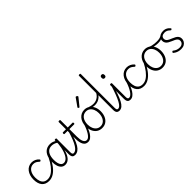

<svg xmlns="http://www.w3.org/2000/svg" viewBox="224 -2555 4014 4014"><g transform="rotate(-45 2231.0 -548.0)"><path d="M286 17Q181 17 126 -49Q71 -115 71 -238Q71 -298 87 -349Q103 -400 132.5 -438.5Q162 -477 204 -498Q246 -519 297 -519Q344 -519 387.5 -499Q431 -479 461 -442Q466 -435 465.5 -428.5Q465 -422 456 -413Q447 -404 439.5 -404Q432 -404 425 -410Q396 -437 368 -453.5Q340 -470 295 -470Q258 -470 227 -454Q196 -438 173.5 -408Q151 -378 138.5 -335.5Q126 -293 126 -240Q126 -177 143 -129.5Q160 -82 196 -56Q232 -30 289 -30Q300 -30 305 -23Q310 -16 309.5 -6.5Q309 3 303 10Q297 17 286 17Z M284 17Q275 17 270.5 10Q266 3 266.5 -6.5Q267 -16 272.5 -23Q278 -30 289 -30Q351 -30 408 -67Q465 -104 518.5 -172.5Q572 -241 619 -336Q623 -343 631.5 -341.5Q640 -340 645.5 -333Q651 -326 647 -317Q602 -213 545 -138.5Q488 -64 422.5 -23.5Q357 17 284 17Z M762 17Q714 17 679 -11.5Q644 -40 625 -93.5Q606 -147 606 -223Q606 -275 615 -320.5Q624 -366 642.5 -402.5Q661 -439 689 -465Q717 -491 753.5 -505Q790 -519 836 -519Q876 -519 910.5 -507.5Q945 -496 983 -471V-419Q942 -449 905 -459.5Q868 -470 839 -470Q805 -470 777 -460Q749 -450 728 -429.5Q707 -409 692 -379.5Q677 -350 669.5 -311Q662 -272 662 -224Q662 -173 672.5 -129.5Q683 -86 707 -59.5Q731 -33 771 -33Q816 -33 856 -74Q896 -115 926 -200Q956 -285 970 -416L990 -349Q976 -223 944 -142Q912 -61 866 -22Q820 17 762 17ZM1053 17Q1033 17 1017 11.5Q1001 6 990 -7Q979 -20 973 -41.5Q967 -63 967 -95V-496Q967 -506 973.5 -510.5Q980 -515 993 -515Q1007 -515 1013 -510.5Q1019 -506 1019 -496V-100Q1019 -64 1028 -47.5Q1037 -31 1059 -31Q1069 -31 1073.5 -23.5Q1078 -16 1077.5 -7Q1077 2 1071 9.5Q1065 17 1053 17Z M1051 17Q1041 17 1035.5 9.5Q1030 2 1030.5 -7Q1031 -16 1038 -23.5Q1045 -31 1058 -31Q1088 -31 1118 -53Q1148 -75 1178.5 -122Q1209 -169 1239.5 -244.5Q1270 -320 1301 -426Q1304 -435 1312.5 -436.5Q1321 -438 1328 -433Q1335 -428 1333 -418Q1306 -310 1277 -228.5Q1248 -147 1214.5 -92.5Q1181 -38 1140.5 -10.5Q1100 17 1051 17Z M1437 17Q1401 17 1374.5 1.5Q1348 -14 1330.5 -44.5Q1313 -75 1304 -119Q1295 -163 1295 -221V-452H1209Q1199 -452 1194.5 -457.5Q1190 -463 1190 -476Q1190 -488 1194.5 -494Q1199 -500 1209 -500H1295V-711Q1295 -721 1301.5 -725.5Q1308 -730 1322 -730Q1335 -730 1341.5 -725.5Q1348 -721 1348 -711V-500H1486Q1496 -500 1500.5 -494Q1505 -488 1505 -476Q1505 -463 1500.5 -457.5Q1496 -452 1486 -452H1348V-230Q1348 -186 1353.5 -149.5Q1359 -113 1371 -86.5Q1383 -60 1401 -45.5Q1419 -31 1444 -31Q1454 -31 1459 -23.5Q1464 -16 1463.5 -7Q1463 2 1456.5 9.5Q1450 17 1437 17Z M1439 17Q1429 17 1423.5 9.5Q1418 2 1418.5 -7Q1419 -16 1426 -23.5Q1433 -31 1446 -31Q1471 -31 1497 -51.5Q1523 -72 1547.5 -109Q1572 -146 1594.5 -194.5Q1617 -243 1635 -301Q1638 -310 1646 -311.5Q1654 -313 1660.5 -308.5Q1667 -304 1665 -293Q1652 -236 1631 -180.5Q1610 -125 1581 -80.5Q1552 -36 1516.5 -9.5Q1481 17 1439 17Z M1853 19Q1785 19 1734.5 -14Q1684 -47 1656.5 -107.5Q1629 -168 1629 -250Q1629 -310 1645.5 -359Q1662 -408 1692.5 -444Q1723 -480 1763.5 -499.5Q1804 -519 1853 -519Q1919 -519 1969 -485Q2019 -451 2047.5 -390.5Q2076 -330 2076 -252Q2076 -204 2065.5 -162Q2055 -120 2036 -87Q2017 -54 1990 -30Q1963 -6 1928.5 6.5Q1894 19 1853 19ZM1853 -31Q1891 -31 1922 -47Q1953 -63 1975 -92.5Q1997 -122 2009 -162.5Q2021 -203 2021 -252Q2021 -315 2000 -364.5Q1979 -414 1941.5 -441.5Q1904 -469 1853 -469Q1815 -469 1783.5 -453Q1752 -437 1730 -408Q1708 -379 1696 -338.5Q1684 -298 1684 -250Q1684 -186 1705 -136.5Q1726 -87 1764 -59Q1802 -31 1853 -31Z M2084 -427Q2045 -427 2008 -436.5Q1971 -446 1940 -457Q1931 -460 1928.5 -467.5Q1926 -475 1928.5 -482Q1931 -489 1937 -493.5Q1943 -498 1951 -494Q1977 -485 2011 -477Q2045 -469 2084 -469Q2119 -469 2155 -481Q2191 -493 2225.5 -522Q2260 -551 2286 -603Q2290 -611 2299 -610Q2308 -609 2314 -601.5Q2320 -594 2313 -580Q2284 -521 2246 -488Q2208 -455 2166.5 -441Q2125 -427 2084 -427Z M1813 -623Q1806 -623 1796 -631Q1786 -639 1786 -647Q1786 -649 1787.5 -651.5Q1789 -654 1791 -659L1910 -827Q1913 -832 1917 -834.5Q1921 -837 1927 -837Q1933 -837 1941.5 -832Q1950 -827 1956.5 -820.5Q1963 -814 1963 -808Q1963 -803 1961.5 -800Q1960 -797 1956 -792L1826 -632Q1820 -623 1813 -623Z M2364 17Q2345 17 2329 11.5Q2313 6 2301.5 -6.5Q2290 -19 2284 -40.5Q2278 -62 2278 -94V-1096Q2278 -1106 2284.5 -1110.5Q2291 -1115 2304 -1115Q2318 -1115 2324.5 -1110.5Q2331 -1106 2331 -1096V-99Q2331 -65 2339.5 -48Q2348 -31 2370 -31Q2379 -31 2384 -23.5Q2389 -16 2388 -7Q2387 2 2381 9.5Q2375 17 2364 17Z M2364 17Q2354 17 2348.5 9.5Q2343 2 2343.5 -7Q2344 -16 2351 -23.5Q2358 -31 2371 -31Q2397 -31 2424 -56Q2451 -81 2480 -134.5Q2509 -188 2541.5 -273Q2574 -358 2611 -477Q2614 -487 2622.5 -488.5Q2631 -490 2638 -485Q2645 -480 2642 -469Q2611 -349 2580 -258Q2549 -167 2516.5 -106Q2484 -45 2446.5 -14Q2409 17 2364 17Z M2689 17Q2669 17 2653 11.5Q2637 6 2625.5 -6.5Q2614 -19 2608 -40.5Q2602 -62 2602 -94V-496Q2602 -506 2608.5 -510.5Q2615 -515 2628 -515Q2642 -515 2648.5 -510.5Q2655 -506 2655 -496V-99Q2655 -65 2663.5 -48Q2672 -31 2695 -31Q2705 -31 2709.5 -23.5Q2714 -16 2713.5 -7Q2713 2 2707 9.5Q2701 17 2689 17ZM2625 -683Q2603 -683 2592.5 -695.5Q2582 -708 2582 -732Q2582 -757 2592.5 -769.5Q2603 -782 2625 -782Q2647 -782 2658 -769.5Q2669 -757 2669 -732Q2670 -707 2658.5 -695Q2647 -683 2625 -683Z M2689 17Q2679 17 2673.5 9.5Q2668 2 2668.5 -7Q2669 -16 2676 -23.5Q2683 -31 2696 -31Q2721 -31 2747 -51.5Q2773 -72 2797.5 -109Q2822 -146 2844.5 -194.5Q2867 -243 2885 -301Q2888 -310 2896 -311.5Q2904 -313 2910.5 -308.5Q2917 -304 2915 -293Q2902 -236 2881 -180.5Q2860 -125 2831 -80.5Q2802 -36 2766.5 -9.5Q2731 17 2689 17Z M3093 17Q2989 17 2934 -49Q2879 -115 2879 -238Q2879 -298 2894.5 -349Q2910 -400 2940 -438.5Q2970 -477 3011.5 -498Q3053 -519 3105 -519Q3152 -519 3195 -499Q3238 -479 3269 -442Q3274 -435 3273.5 -428.5Q3273 -422 3264 -413Q3255 -404 3247 -404Q3239 -404 3233 -410Q3203 -437 3175.5 -453.5Q3148 -470 3103 -470Q3066 -470 3034.5 -454Q3003 -438 2980.5 -408Q2958 -378 2946 -335.5Q2934 -293 2934 -240Q2934 -177 2951 -129.5Q2968 -82 3004 -56Q3040 -30 3097 -30Q3107 -30 3112.5 -23Q3118 -16 3117 -6.5Q3116 3 3110 10Q3104 17 3093 17Z M3092 17Q3083 17 3078.5 10Q3074 3 3074.5 -6.5Q3075 -16 3080.5 -23Q3086 -30 3097 -30Q3159 -30 3216 -67Q3273 -104 3326.5 -172.5Q3380 -241 3427 -336Q3431 -343 3439.5 -341.5Q3448 -340 3453.5 -333Q3459 -326 3455 -317Q3410 -213 3353 -138.5Q3296 -64 3230.5 -23.5Q3165 17 3092 17Z M3638 19Q3570 19 3519.5 -14Q3469 -47 3441.5 -107.5Q3414 -168 3414 -250Q3414 -310 3430.5 -359Q3447 -408 3477.5 -444Q3508 -480 3548.5 -499.5Q3589 -519 3638 -519Q3704 -519 3754 -485Q3804 -451 3832.5 -390.5Q3861 -330 3861 -252Q3861 -204 3850.5 -162Q3840 -120 3821 -87Q3802 -54 3775 -30Q3748 -6 3713.5 6.5Q3679 19 3638 19ZM3638 -31Q3676 -31 3707 -47Q3738 -63 3760 -92.5Q3782 -122 3794 -162.5Q3806 -203 3806 -252Q3806 -315 3785 -364.5Q3764 -414 3726.5 -441.5Q3689 -469 3638 -469Q3600 -469 3568.5 -453Q3537 -437 3515 -408Q3493 -379 3481 -338.5Q3469 -298 3469 -250Q3469 -186 3490 -136.5Q3511 -87 3549 -59Q3587 -31 3638 -31Z M3934 -410Q3890 -410 3836 -419.5Q3782 -429 3726 -458Q3714 -464 3714.5 -474.5Q3715 -485 3722 -492Q3729 -499 3737 -494Q3766 -478 3802 -469Q3838 -460 3874 -457Q3910 -454 3937 -454Q3979 -454 4014 -461Q4049 -468 4078 -488Q4086 -493 4093.5 -487Q4101 -481 4102.5 -471.5Q4104 -462 4092 -455Q4064 -438 4040 -428Q4016 -418 3991.5 -414Q3967 -410 3934 -410Z M4187 19Q4142 19 4108 9Q4074 -1 4051 -14.5Q4028 -28 4014 -39Q4005 -46 4005 -55Q4005 -64 4013 -73Q4020 -81 4027.5 -82.5Q4035 -84 4045 -76Q4070 -55 4104.5 -40.5Q4139 -26 4187 -26Q4220 -26 4244.5 -38Q4269 -50 4282 -71.5Q4295 -93 4295 -121Q4295 -153 4275.5 -174Q4256 -195 4225.5 -209.5Q4195 -224 4160 -238.5Q4125 -253 4094 -271Q4063 -289 4043.5 -317Q4024 -345 4024 -388Q4024 -426 4044 -455.5Q4064 -485 4100 -502Q4136 -519 4185 -519Q4221 -519 4250.5 -508Q4280 -497 4301.5 -479.5Q4323 -462 4336 -445Q4343 -436 4342 -429.5Q4341 -423 4331 -416Q4324 -410 4316.5 -410.5Q4309 -411 4301 -418Q4274 -445 4246.5 -459Q4219 -473 4183 -473Q4134 -473 4106 -451.5Q4078 -430 4078 -389Q4078 -357 4097.5 -336Q4117 -315 4148 -300Q4179 -285 4214 -271Q4249 -257 4280 -239Q4311 -221 4330.5 -194Q4350 -167 4350 -126Q4350 -90 4332 -57Q4314 -24 4278 -2.5Q4242 19 4187 19Z"/></g></svg>

Font: Playwrite FR Moderne ExtraLight
Style: Regular
Weight: 250
Version: Version 1.002